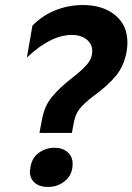

<svg xmlns="http://www.w3.org/2000/svg" viewBox="-20 -733 527 764"><path d="M266 -594Q302 -594 324.5 -576Q347 -558 347 -530Q347 -501 326.5 -477Q306 -453 267 -423Q218 -385 187.5 -348.5Q157 -312 147 -257L137 -204H266L272 -236Q278 -275 295 -297.5Q312 -320 351 -350Q408 -391 441 -431Q474 -471 484 -529Q487 -547 487 -564Q487 -633 438 -673Q389 -713 310 -713Q252 -713 200 -692Q148 -671 109 -631L87 -504Q182 -594 266 -594ZM101 -67Q99 -55 99 -51Q99 -22 118.5 -5.5Q138 11 170 11Q211 11 240 -14Q269 -39 269 -81Q269 -110 249 -127.5Q229 -145 197 -145Q162 -145 134.5 -125Q107 -105 101 -67Z"/></svg>

Font: Geom SemiBold
Style: Bold Italic
Weight: 600
Italic angle: -10°
Version: Version 1.102